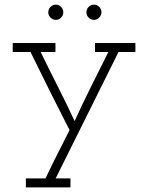

<svg xmlns="http://www.w3.org/2000/svg" viewBox="-20 -561 641 831"><path d="M285 250H92V211H177Q202 158 228.5 106Q255 54 281 2Q238 -82 196 -166Q154 -250 112 -336H35V-375H220V-336H156Q193 -260 230.5 -186Q268 -112 303 -37Q336 -110 373.5 -185Q411 -260 449 -336H391V-375H566V-336H493Q425 -198 357 -62.5Q289 73 221 211H285ZM419 -508Q419 -494 409 -484.5Q399 -475 387 -475Q374 -475 364 -484.5Q354 -494 354 -508Q354 -522 364 -531.5Q374 -541 387 -541Q399 -541 409 -531.5Q419 -522 419 -508ZM254 -508Q254 -494 244 -484.5Q234 -475 222 -475Q209 -475 199 -484.5Q189 -494 189 -508Q189 -522 199 -531.5Q209 -541 222 -541Q234 -541 244 -531.5Q254 -522 254 -508Z"/></svg>

Font: Josefin Slab
Style: Regular
Weight: 400
Designer: Santiago Orozco
Foundry: Typemade
Version: Version 2.000